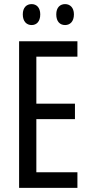

<svg xmlns="http://www.w3.org/2000/svg" viewBox="-20 -915 442 935"><path d="M91 -845C91 -810 110 -793 134 -793C158 -793 176 -810 176 -845C176 -878 158 -895 134 -895C110 -895 91 -879 91 -845ZM254 -845C254 -810 272 -793 297 -793C321 -793 340 -810 340 -845C340 -878 321 -895 297 -895C273 -895 254 -879 254 -845ZM357 0V-76H157V-335H345V-410H157V-639H357V-714H73V0Z"/></svg>

Font: Noto Sans Gujarati ExtraCondensed
Style: Regular
Weight: 400
Width: 2
Designer: Jelle Bosma - Monotype Design Team, Universal Thirst
Foundry: Monotype Imaging Inc.
Version: Version 2.106